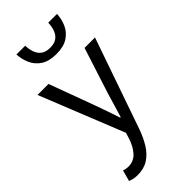

<svg xmlns="http://www.w3.org/2000/svg" viewBox="-290 -780 1047 1047"><g transform="rotate(-45 233.5 -256.5)"><path d="M90.3 209.5Q73.5 209.5 59.3 206.5Q45.2 203.5 33.2 198.8L50.6 134.7Q60.1 137.7 69.1 139.5Q78.1 141.2 86.4 141.2Q127.7 141.2 154.6 111.4Q181.4 81.6 196 36.9L207.1 1L12 -486.1H96.8L196 -217Q207.6 -185.5 219.7 -149.9Q231.8 -114.3 243.3 -80H247.3Q257.9 -113.5 268.2 -149.2Q278.6 -184.8 288.2 -217L374.8 -486.1H455.4L272.3 40Q255.1 88.1 231.3 126.5Q207.5 165 173.2 187.2Q139 209.5 90.3 209.5ZM243.1 -570.5Q187 -570.5 153.4 -592.6Q119.8 -614.6 104.3 -649.6Q88.9 -684.5 86.6 -723.4H154.2Q155.2 -695.1 163.5 -671.3Q171.7 -647.5 191 -633.1Q210.3 -618.8 243.1 -618.8Q276.6 -618.8 295.5 -633.1Q314.5 -647.5 322.8 -671.3Q331.1 -695.1 332.1 -723.4H399.6Q398 -684.5 382.3 -649.6Q366.5 -614.6 332.9 -592.6Q299.2 -570.5 243.1 -570.5Z"/></g></svg>

Font: SourceSans3VF
Style: Regular
Weight: 200
Designer: Paul D. Hunt
Foundry: Adobe
Version: Version 3.052;hotconv 1.1.0;makeotfexe 2.6.0